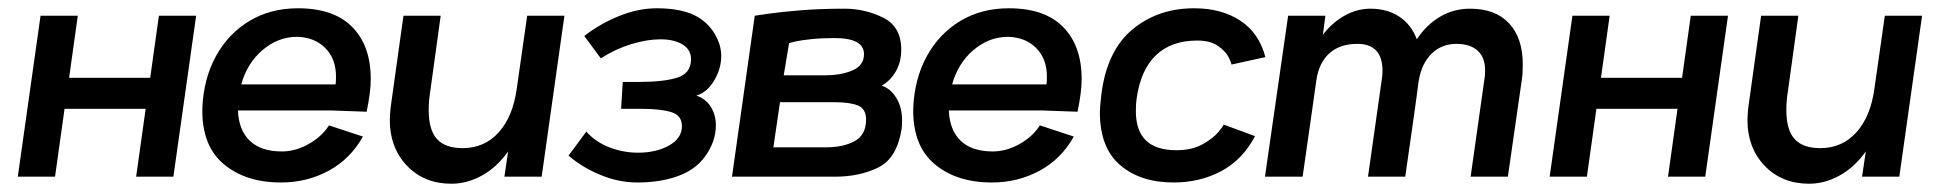

<svg xmlns="http://www.w3.org/2000/svg" viewBox="-20 -427 4688 464"><path d="M364 -389H454L399 0H309L332 -164H136L113 0H23L78 -389H168L147 -239H343Z M782 -160H555Q557 -112 584 -86.5Q611 -61 661 -61Q694 -61 726 -79Q758 -97 775 -124L857 -97Q827 -43 774.5 -14.5Q722 14 659 14Q573 14 520 -31Q467 -76 469 -166Q472 -237 502 -291.5Q532 -346 583 -376.5Q634 -407 700 -407Q787 -407 831.5 -361.5Q876 -316 876 -236Q876 -204 866 -157ZM791 -223Q792 -230 792 -242Q792 -285 766 -311Q740 -337 698 -338Q652 -338 614.5 -306Q577 -274 563 -223Z M1344 -389 1289 0H1199L1208 -61Q1181 -23 1145 -3Q1109 17 1071 17Q1005 17 963.5 -26.5Q922 -70 922 -137Q922 -147 924 -167L955 -389H1045L1020 -208Q1016 -184 1016 -161Q1016 -113 1036 -91Q1056 -69 1098 -69Q1151 -69 1185.5 -107.5Q1220 -146 1229 -214L1230 -221L1254 -389Z M1354 -51 1397 -109Q1419 -84 1452.5 -71Q1486 -58 1522 -58Q1566 -58 1597 -75.5Q1628 -93 1628 -122Q1628 -148 1602.5 -156Q1577 -164 1530 -164H1481L1485 -229H1525Q1584 -229 1617 -239.5Q1650 -250 1650 -284Q1650 -307 1629.5 -319.5Q1609 -332 1576 -332Q1544 -332 1506 -320.5Q1468 -309 1432 -286L1392 -340Q1429 -369 1475.5 -388Q1522 -407 1567 -407Q1631 -407 1667 -385.5Q1703 -364 1718 -322Q1723 -307 1723 -292Q1723 -261 1706 -232.5Q1689 -204 1663 -196Q1686 -188 1698 -168.5Q1710 -149 1710 -124Q1710 -85 1684 -49Q1661 -17 1618.5 -1.5Q1576 14 1520 14Q1475 14 1430.5 -4.5Q1386 -23 1354 -51Z M1804 -389Q1811 -390 1838 -394Q1865 -398 1913.5 -402Q1962 -406 2021 -406Q2070 -406 2114 -384.5Q2158 -363 2158 -307Q2158 -278 2145.5 -255.5Q2133 -233 2111 -220Q2132 -213 2146 -190.5Q2160 -168 2160 -136Q2160 -123 2159 -116Q2148 -45 2103 -22.5Q2058 0 1997 0H1749ZM1973 -245Q2013 -245 2040.5 -257Q2068 -269 2068 -296Q2068 -335 1997 -335Q1966 -335 1941.5 -332.5Q1917 -330 1903.5 -327Q1890 -324 1887 -323L1874 -245ZM1977 -71Q2018 -71 2045.5 -86Q2073 -101 2073 -138Q2073 -164 2053.5 -172Q2034 -180 1997 -180H1865L1849 -71Z M2500 -160H2273Q2275 -112 2302 -86.5Q2329 -61 2379 -61Q2412 -61 2444 -79Q2476 -97 2493 -124L2575 -97Q2545 -43 2492.5 -14.5Q2440 14 2377 14Q2291 14 2238 -31Q2185 -76 2187 -166Q2190 -237 2220 -291.5Q2250 -346 2301 -376.5Q2352 -407 2418 -407Q2505 -407 2549.5 -361.5Q2594 -316 2594 -236Q2594 -204 2584 -157ZM2509 -223Q2510 -230 2510 -242Q2510 -285 2484 -311Q2458 -337 2416 -338Q2370 -338 2332.5 -306Q2295 -274 2281 -223Z M2638 -156Q2638 -168 2642 -202Q2656 -306 2717.5 -356.5Q2779 -407 2866 -407Q2932 -407 2977.5 -377Q3023 -347 3038 -289L2956 -271Q2956 -275 2949 -289Q2942 -303 2923.5 -316Q2905 -329 2873 -329Q2811 -329 2774 -294Q2737 -259 2727 -190Q2725 -178 2725 -158Q2725 -64 2823 -64Q2860 -64 2885.5 -78Q2911 -92 2924 -107.5Q2937 -123 2937 -126L3013 -98Q2983 -41 2931.5 -13.5Q2880 14 2816 14Q2736 14 2687 -28Q2638 -70 2638 -156Z M3660 -272Q3660 -248 3658 -236L3624 0H3534L3568 -240Q3569 -246 3569 -257Q3569 -288 3551 -304.5Q3533 -321 3500 -321Q3464 -321 3440 -297.5Q3416 -274 3409 -234L3408 -228L3400 -168L3376 0H3286L3320 -240Q3321 -246 3321 -256Q3321 -321 3260 -321Q3218 -321 3192.5 -298Q3167 -275 3161 -232L3152 -168L3128 0H3037L3093 -389H3183L3177 -343Q3199 -372 3229 -389Q3259 -406 3292 -406Q3333 -406 3362 -386.5Q3391 -367 3404 -332Q3427 -367 3460 -386.5Q3493 -406 3533 -406Q3594 -406 3627 -370.5Q3660 -335 3660 -272Z M4066 -389H4156L4101 0H4011L4034 -164H3838L3815 0H3725L3780 -389H3870L3849 -239H4045Z M4625 -389 4570 0H4480L4489 -61Q4462 -23 4426 -3Q4390 17 4352 17Q4286 17 4244.5 -26.5Q4203 -70 4203 -137Q4203 -147 4205 -167L4236 -389H4326L4301 -208Q4297 -184 4297 -161Q4297 -113 4317 -91Q4337 -69 4379 -69Q4432 -69 4466.5 -107.5Q4501 -146 4510 -214L4511 -221L4535 -389Z"/></svg>

Font: Neutral Grotesk
Style: Italic
Weight: 400
Italic angle: -8°
Designer: Nawras Khrais
Foundry: Nawras Khrais
Version: Version 1.000